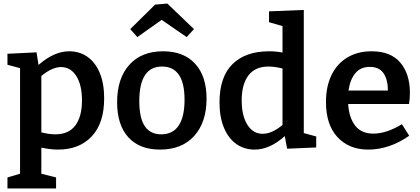

<svg xmlns="http://www.w3.org/2000/svg" viewBox="-20 -832 2368 1082"><path d="M567 -278Q567 -138 497 -63.5Q427 11 307 11Q265 11 213 0V147L296 168V230H22V168L93 147V-448L22 -467V-529L186 -537L197 -466Q285 -543 370 -543Q428 -543 472.5 -512Q517 -481 542 -421.5Q567 -362 567 -278ZM442 -266Q442 -353 410 -403.5Q378 -454 324 -454Q274 -454 213 -404V-86Q257 -75 292 -75Q367 -75 404.5 -125Q442 -175 442 -266Z M1144 -276Q1144 -143 1074.5 -66Q1005 11 882 11Q766 11 703 -58.5Q640 -128 640 -256Q640 -390 708.5 -466.5Q777 -543 899 -543Q1015 -543 1079.5 -473Q1144 -403 1144 -276ZM765 -262Q765 -167 796 -121Q827 -75 888 -75Q954 -75 987 -124.5Q1020 -174 1020 -270Q1020 -457 893 -457Q765 -457 765 -262ZM923 -812 1073 -668 1032 -623 891 -720 754 -623 714 -668 854 -806Z M1692 -82 1762 -63V-1L1598 6L1585 -65Q1500 11 1415 11Q1357 11 1312.5 -20Q1268 -51 1242.5 -111Q1217 -171 1217 -255Q1217 -398 1290 -470.5Q1363 -543 1497 -543Q1534 -543 1572 -536V-685L1496 -707V-768L1692 -776ZM1460 -78Q1513 -78 1572 -128V-446Q1528 -457 1493 -457Q1418 -457 1380 -407Q1342 -357 1342 -266Q1342 -180 1374 -129Q1406 -78 1460 -78Z M2245 -132 2286 -67Q2174 11 2055 11Q1947 11 1882 -59Q1817 -129 1817 -257Q1817 -345 1848.5 -409.5Q1880 -474 1938 -508.5Q1996 -543 2074 -543Q2182 -543 2236 -479Q2290 -415 2290 -309Q2290 -276 2285 -246H1942Q1947 -168 1982 -123.5Q2017 -79 2084 -79Q2158 -79 2245 -132ZM1944 -322H2166Q2166 -383 2141.5 -419Q2117 -455 2064 -455Q2012 -455 1982.5 -419.5Q1953 -384 1944 -322Z"/></svg>

Font: Bitter Pro SemiBold
Style: Regular
Weight: 600
Designer: Sol Matas, and Bitter project Authors
Foundry: Sol Matas
Version: Version 1.010